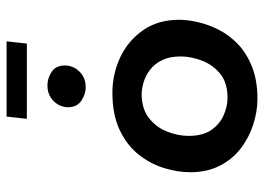

<svg xmlns="http://www.w3.org/2000/svg" viewBox="-132 -678 820 597"><g transform="rotate(-90 278.5 -379.0)"><path d="M270 11Q231 11 190.5 -2Q150 -15 116.5 -40.5Q83 -66 62.5 -105.5Q42 -145 42 -198Q42 -237 55 -279.5Q68 -322 97 -358.5Q126 -395 173.5 -417.5Q221 -440 289 -440Q347 -440 398.5 -416Q450 -392 483 -345.5Q516 -299 516 -232Q516 -206 508.5 -173.5Q501 -141 484.5 -108.5Q468 -76 439.5 -49Q411 -22 369 -5.5Q327 11 270 11ZM273 -82Q321 -82 349 -105.5Q377 -129 389.5 -163Q402 -197 402 -227Q402 -262 390.5 -285.5Q379 -309 360.5 -323Q342 -337 321.5 -343Q301 -349 285 -349Q239 -349 210 -326Q181 -303 168 -269Q155 -235 155 -203Q155 -158 174 -131.5Q193 -105 220.5 -93.5Q248 -82 273 -82ZM244 -579Q245 -605 264 -623.5Q283 -642 312 -642Q334 -642 354 -629Q374 -616 374 -587Q373 -560 354 -541.5Q335 -523 306 -523Q285 -523 264.5 -536.5Q244 -550 244 -579ZM215 -769H449L442 -706H208Z"/></g></svg>

Font: Josefin Sans Thin SemiBold
Style: Italic
Weight: 600
Italic angle: -7°
Version: Version 2.000